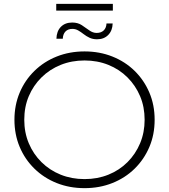

<svg xmlns="http://www.w3.org/2000/svg" viewBox="-20 -972 878 997"><path d="M419 5Q341 5 274.5 -21.5Q208 -48 158.5 -96.5Q109 -145 82 -209.5Q55 -274 55 -350Q55 -426 82 -490.5Q109 -555 158.5 -603.5Q208 -652 274.5 -678.5Q341 -705 419 -705Q497 -705 563.5 -678.5Q630 -652 679 -604Q728 -556 755.5 -491.5Q783 -427 783 -350Q783 -273 755.5 -208.5Q728 -144 679 -96Q630 -48 563.5 -21.5Q497 5 419 5ZM419 -42Q486 -42 543 -65Q600 -88 642 -130Q684 -172 707.5 -228Q731 -284 731 -350Q731 -417 707.5 -472.5Q684 -528 642 -570Q600 -612 543 -635Q486 -658 419 -658Q352 -658 295 -635Q238 -612 195.5 -570Q153 -528 129.5 -472.5Q106 -417 106 -350Q106 -284 129.5 -228Q153 -172 195.5 -130Q238 -88 295 -65Q352 -42 419 -42ZM484 -768Q462 -768 445 -776Q428 -784 414 -795Q400 -806 386 -814Q372 -822 356 -822Q333 -822 320 -808.5Q307 -795 306 -771H273Q274 -810 296 -832.5Q318 -855 355 -855Q384 -855 404.5 -841.5Q425 -828 443.5 -814.5Q462 -801 482 -801Q505 -801 518.5 -814Q532 -827 533 -850H565Q564 -813 542 -790.5Q520 -768 484 -768ZM272 -917V-952H566V-917Z"/></svg>

Font: Montserrat Thin Light
Style: Regular
Weight: 300
Version: Version 9.000